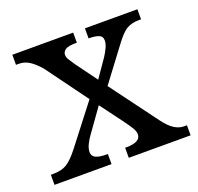

<svg xmlns="http://www.w3.org/2000/svg" viewBox="-100 -644 778 753"><g transform="rotate(-20 289.0 -268.0)"><path d="M5 0V-42H14Q50 -42 72 -55.5Q94 -69 123 -106L249 -269L123 -441Q101 -467 80.5 -480.5Q60 -494 37 -494H24V-536H278V-494H275Q241 -494 229.5 -485.5Q218 -477 218 -465Q218 -455 224 -445Q230 -435 241 -419L307 -329L359 -404Q370 -421 377 -436.5Q384 -452 384 -465Q384 -483 368.5 -488.5Q353 -494 330 -494H327V-536H546V-494H537Q508 -494 487 -482.5Q466 -471 436 -430L333 -293L480 -95Q502 -66 521.5 -54Q541 -42 560 -42H573V0H315V-42H320Q380 -42 380 -75Q380 -86 372.5 -99.5Q365 -113 342 -144L275 -234L205 -136Q196 -124 187 -106.5Q178 -89 178 -73Q178 -57 192.5 -49.5Q207 -42 240 -42H243V0Z"/></g></svg>

Font: Noto Serif Test
Style: Regular
Weight: 400
Version: Version 1.000